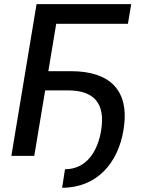

<svg xmlns="http://www.w3.org/2000/svg" viewBox="-20 -747 683 920"><path d="M608.7 -727.3H155.2L34.4 0H144.2L196.4 -313.9H305.4C427.6 -313.9 486.5 -255 464.5 -121.1C448.9 -27 397.7 63.9 291.5 63.9L277.7 152.7C446.7 152.7 546.5 30.9 571.7 -123.9C603.7 -315.7 505 -405.9 320.3 -405.9H211.6L249.3 -632.8H593Z"/></svg>

Font: Magic Ui Pro Medium
Style: Italic
Weight: 500
Italic angle: -9.39999°
Designer: Stefan Endress, Andreas Faust
Version: Version 1.000;FEAKit 1.0